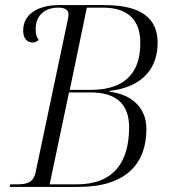

<svg xmlns="http://www.w3.org/2000/svg" viewBox="-20 -734 668 754"><path d="M18 0H289C473 0 555 -90 555 -227C555 -314 494 -364 409 -374L410 -377C520 -389 599 -449 599 -566C599 -662 535 -714 390 -714H212C124 -714 71 -675 71 -614C71 -585 85 -567 108 -567C117 -567 125 -571 132 -577C124 -588 120 -599 120 -621C120 -669 152 -704 208 -704C234 -704 249 -696 249 -678C249 -669 247 -660 244 -646L120 -58C111 -16 85 -10 44 -10H20ZM335 -381H254L321 -704H383C482 -704 531 -657 531 -565C531 -459 482 -381 335 -381ZM281 -10H175L251 -371H336C437 -371 487 -325 487 -234C487 -100 429 -10 281 -10Z"/></svg>

Font: Noto Serif Display SemiCondensed Light
Style: Italic
Weight: 300
Width: 4
Italic angle: -12°
Designer: Monotype Design Team
Foundry: Monotype Imaging Inc.
Version: Version 2.009